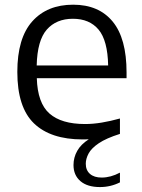

<svg xmlns="http://www.w3.org/2000/svg" viewBox="-20 -570 590 798"><path d="M395.5 207.5Q343 207.5 314.2 182.8Q285.5 158 285.5 116Q285.5 84.5 301 57Q316.5 29.5 349 9Q336.5 9.5 323.5 9.5Q190.5 9.5 121.2 -57.2Q52 -124 52 -271Q52 -411.5 114 -481Q176 -550.5 284 -550.5Q390.5 -550.5 448.2 -480.5Q506 -410.5 506 -269V-245H133Q136 -142 185.5 -98.2Q235 -54.5 333.5 -54.5Q366.5 -54.5 402.8 -60.5Q439 -66.5 478.5 -77.5V-13.5Q421.5 4.5 390.8 25.2Q360 46 348.2 68Q336.5 90 336.5 110.5Q336.5 137.5 354 152.8Q371.5 168 402.5 168Q440 168 478.5 147.5V188Q439.5 207.5 395.5 207.5ZM283 -492Q214 -492 174.5 -447Q135 -402 132.5 -298H429.5Q427.5 -401.5 389.8 -446.8Q352 -492 283 -492Z"/></svg>

Font: Encode Sans Semi Expanded
Style: Regular
Weight: 400
Width: 6
Designer: Multiple Designers
Foundry: Impallari Type
Version: Version 3.000; ttfautohint (v1.8.3) -l 8 -r 50 -G 200 -x 14 